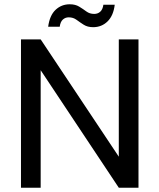

<svg xmlns="http://www.w3.org/2000/svg" viewBox="-20 -877 744 897"><path d="M627 -693V0H535L170 -549V0H78V-693H170L535 -145V-693ZM415 -750Q389 -750 371 -761.5Q353 -773 337.5 -784.5Q322 -796 301 -796Q285 -796 273.5 -785.5Q262 -775 259 -752H205Q212 -805 239.5 -831Q267 -857 306 -857Q332 -857 350 -846Q368 -835 383.5 -823.5Q399 -812 420 -812Q437 -812 448.5 -822.5Q460 -833 463 -855H516Q510 -804 482.5 -777Q455 -750 415 -750Z"/></svg>

Font: Parkinsans Light
Style: Regular
Weight: 400
Version: Version 1.000